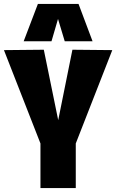

<svg xmlns="http://www.w3.org/2000/svg" viewBox="-21 -953 589 973"><path d="M184 0V-226L-1 -699L201 -701L274 -344L346 -701L548 -699L363 -226V0ZM99 -744 171 -933H377L448 -744H307L273 -857L240 -744Z"/></svg>

Font: Georama SemiCondensed ExtraBold
Style: Regular
Weight: 800
Width: 4
Designer: Jean-Baptiste Levee
Foundry: Production Type
Version: Version 1.000